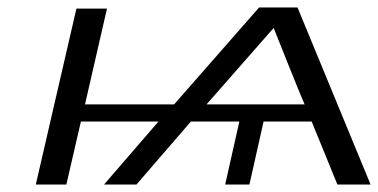

<svg xmlns="http://www.w3.org/2000/svg" viewBox="-20 -495 1014 515"><path d="M76 0 185 -472H267L208 -215H447L675 -475H778L974 0H885L816 -169H687L649 0H584L622 -169H492L346 0H259L405 -169H197L158 0ZM534 -215H797Q786 -240 754 -320L714 -420Z"/></svg>

Font: Coval
Style: Light Italic
Weight: 300
Foundry: Context Ltd
Version: Version 001.000